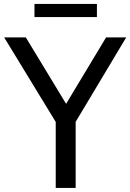

<svg xmlns="http://www.w3.org/2000/svg" viewBox="-40 -924 640 944"><path d="M234 0V-324.5L-19.5 -740H87L285 -413.5L481.5 -740H580.5L332 -325V0ZM129.5 -840V-904.5H436.5V-840Z"/></svg>

Font: Encode Sans Semi Condensed Medium
Style: Regular
Weight: 500
Width: 4
Designer: Multiple Designers
Foundry: Impallari Type
Version: Version 3.000; ttfautohint (v1.8.3) -l 8 -r 50 -G 200 -x 14 